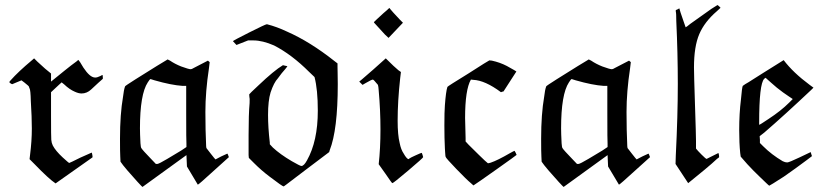

<svg xmlns="http://www.w3.org/2000/svg" viewBox="-20 -705 3277 760"><path d="M107 -467 115 -474 128 -461Q162 -429 182 -414V-382L235 -425Q247 -435 261.5 -446Q276 -457 283 -462L290 -468L297 -459Q324 -411 345 -401Q351 -398 357 -398Q365 -398 377 -404Q379 -405 381 -406Q383 -407 384 -408H386Q386 -404 387 -400V-393L369 -377Q349 -359 341 -351Q324 -335 303 -335Q291 -335 276 -342Q255 -351 234 -371L224 -379Q221 -376 213 -369Q205 -362 198 -355L182 -340V-243Q182 -164 183 -151.5Q184 -139 189 -129Q200 -108 228 -82Q252 -60 254 -60Q256 -60 298 -81Q342 -101 343 -101Q344 -100 345.5 -91.5Q347 -83 346 -82L200 21Q173 3 117 -55L97 -75L99 -92Q106 -147 106 -196Q106 -241 102 -305Q101 -349 97 -355Q95 -359 95 -361Q95 -364 77 -378L65 -387L48 -380Q30 -372 29 -372Q28 -371 22.5 -374.5Q17 -378 17 -380Q17 -382 22 -387Q52 -421 107 -467Z M475 -363Q475 -365 517 -391.5Q559 -418 601 -444L644 -470L645 -469Q647 -468 649 -467Q651 -466 653 -465Q672 -452 697 -442Q727 -431 735 -431Q739 -431 747 -436L803 -465L810 -459L807 -434Q793 -342 793 -262Q793 -189 796 -126L797 -119L814 -97Q832 -74 833 -74L856 -86L880 -97Q881 -97 886 -83L825 -28Q766 26 763 26L720 -46L718 -91L544 35Q543 35 524.5 15Q506 -5 485 -29.5Q464 -54 457 -65L456 -86Q455 -100 455 -156Q455 -253 467 -322Q470 -349 475 -363ZM592 -387 576 -392Q573 -392 565 -379Q534 -332 534 -197Q534 -178 536 -138Q537 -121 540 -118Q545 -110 576 -78L597 -56H603Q610 -57 642 -76L697 -109L718 -123V-136Q717 -143 717 -257V-365H703Q658 -368 592 -387Z M902 -542Q902 -544 966.5 -576.5Q1031 -609 1036 -609H1037Q1076 -599 1116 -580Q1207 -540 1303 -464L1316 -454V-440Q1316 -436 1316.5 -412Q1317 -388 1317 -372Q1317 -191 1285 -110L1283 -103L1193 -35Q1174 -21 1149.5 -2Q1125 17 1114 25L1103 33Q1098 33 1047 -6Q1015 -30 986 -59L965 -80L964 -91V-171Q964 -253 968 -297Q969 -316 967 -321Q967 -323 967 -326L966 -330Q967 -334 1003 -367Q1065 -426 1100 -447L1108 -445Q1110 -445 1113 -444L1117 -443Q1118 -443 1116.5 -441Q1115 -439 1109.5 -432Q1104 -425 1095 -415L1080 -395Q1064 -378 1051 -339Q1041 -306 1041 -250Q1041 -201 1048 -140V-134L1060 -121Q1089 -94 1135 -67Q1168 -48 1173 -48Q1183 -48 1195 -70Q1238 -146 1238 -267Q1238 -350 1225 -400L1204 -420Q1135 -489 1065 -525Q1019 -545 983 -545H962L916 -527Z M1498 -653 1512 -665Q1520 -673 1521 -673H1522Q1522 -672 1537 -655Q1553 -637 1563 -627L1575 -615L1518 -555L1504 -568Q1464 -612 1461 -615Q1461 -616 1460.5 -616Q1460 -616 1460 -617Q1460 -618 1472.5 -629.5Q1485 -641 1498 -653ZM1415 -369 1402 -382 1414 -392Q1453 -425 1507 -474Q1542 -439 1557 -427L1567 -420L1564 -395Q1554 -304 1554 -227Q1554 -171 1562 -139Q1567 -113 1578 -97Q1588 -79 1596 -75Q1598 -75 1601 -78Q1605 -81 1626 -90.5Q1647 -100 1649 -100Q1650 -100 1652.5 -92Q1655 -84 1655 -83Q1655 -80 1596 -30Q1537 20 1533 20Q1531 20 1506 -17L1479 -55Q1486 -117 1486 -193Q1486 -268 1479 -347Q1478 -363 1476 -369Q1459 -390 1456 -390Q1451 -390 1427 -376Z M1844 -390Q1821 -350 1821 -238Q1821 -220 1823 -158V-145L1835 -132Q1846 -121 1875 -92.5Q1904 -64 1911 -59Q1912 -58 1922 -61Q1949 -70 1999 -99Q2015 -108 2017 -108L2019 -104Q2022 -100 2023 -96L2025 -92Q2025 -91 1946 -35Q1867 21 1854 29L1844 20Q1827 6 1786.5 -36Q1746 -78 1744 -84L1743 -89Q1743 -94 1742 -102Q1741 -110 1741 -118Q1739 -158 1739 -208Q1739 -264 1741 -288Q1745 -343 1751 -361Q1751 -363 1834 -414Q1915 -466 1917 -466Q1922 -465 1927 -465Q1959 -458 1986 -444Q2024 -423 2024 -422L1973 -343L1968 -342L1963 -340Q1900 -387 1853 -389Z M2142 -363Q2142 -365 2184 -391.5Q2226 -418 2268 -444L2311 -470L2312 -469Q2314 -468 2316 -467Q2318 -466 2320 -465Q2339 -452 2364 -442Q2394 -431 2402 -431Q2406 -431 2414 -436L2470 -465L2477 -459L2474 -434Q2460 -342 2460 -262Q2460 -189 2463 -126L2464 -119L2481 -97Q2499 -74 2500 -74L2523 -86L2547 -97Q2548 -97 2553 -83L2492 -28Q2433 26 2430 26L2387 -46L2385 -91L2211 35Q2210 35 2191.5 15Q2173 -5 2152 -29.5Q2131 -54 2124 -65L2123 -86Q2122 -100 2122 -156Q2122 -253 2134 -322Q2137 -349 2142 -363ZM2259 -387 2243 -392Q2240 -392 2232 -379Q2201 -332 2201 -197Q2201 -178 2203 -138Q2204 -121 2207 -118Q2212 -110 2243 -78L2264 -56H2270Q2277 -57 2309 -76L2364 -109L2385 -123V-136Q2384 -143 2384 -257V-365H2370Q2325 -368 2259 -387Z M2777 -76 2823 -99Q2825 -99 2826 -91Q2827 -83 2826 -82L2818 -76Q2811 -69 2797 -57Q2783 -45 2770 -34L2704 20L2654 -56L2655 -89Q2663 -247 2663 -373Q2663 -494 2657 -621Q2657 -653 2655 -659V-665L2662 -668L2669 -672L2674 -655Q2678 -642 2687 -617L2694 -597Q2696 -597 2713 -611L2796 -670L2820 -685Q2821 -685 2826.5 -680Q2832 -675 2832 -674Q2826 -668 2818 -661Q2769 -619 2748 -570Q2727 -521 2727 -438Q2727 -411 2731 -290Q2735 -169 2735 -147V-117Q2740 -110 2757 -93Q2774 -76 2777 -76Z M3189 -103Q3189 -101 3191.5 -94.5Q3194 -88 3194 -87L3173 -71Q3129 -38 3083 -6Q3027 30 3025 30Q3024 30 3013.5 20Q3003 10 2988 -4.5Q2973 -19 2963 -29Q2939 -53 2912 -85L2910 -99Q2906 -139 2906 -190Q2906 -256 2913 -312Q2917 -358 2920 -365L2930 -372Q2941 -378 2962.5 -392Q2984 -406 3002 -417L3082 -467Q3120 -417 3185 -369L3200 -358L3191 -349Q3085 -249 3005 -180L2987 -166L2988 -152V-139L3001 -126Q3034 -93 3078 -67Q3088 -62 3096 -62Q3103 -62 3145 -82ZM3015 -393Q3011 -397 3010 -397Q3007 -395 3005 -393Q2985 -373 2985 -219V-211Q2988 -211 3022 -234Q3071 -266 3104 -299L3118 -313L3103 -323Q3080 -338 3055 -358Q3049 -363 3033 -377Q3017 -391 3015 -393Z"/></svg>

Font: MathJax_Fraktur
Style: Regular
Weight: 400
Version: Version 1.1